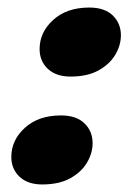

<svg xmlns="http://www.w3.org/2000/svg" viewBox="-20 -479 370 509"><path d="M92 10Q53.5 10 31.8 -10.5Q10 -31 10 -63Q10 -107.5 46 -140.2Q82 -173 141.5 -173Q182.5 -173 204 -152Q225.5 -131 225.5 -99.5Q225.5 -72.5 210.2 -47.2Q195 -22 165.5 -6Q136 10 92 10ZM167 -276Q128.5 -276 106.8 -296.5Q85 -317 85 -349Q85 -393.5 121 -426.2Q157 -459 216.5 -459Q257.5 -459 279 -438Q300.5 -417 300.5 -385.5Q300.5 -358.5 285.2 -333.2Q270 -308 240.5 -292Q211 -276 167 -276Z"/></svg>

Font: Fraunces 144pt S000 Black
Style: Italic
Weight: 900
Italic angle: -16°
Version: Version 1.000; ttfautohint (v1.8.3)